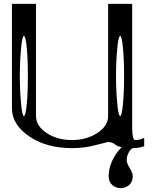

<svg xmlns="http://www.w3.org/2000/svg" viewBox="-20 -770 790 998"><path d="M89.8 -521.5Q83 -449.2 83 -375Q83 -300.8 89.8 -228.5Q95.7 -167 104.5 -167Q113.3 -167 119.1 -228.5Q125 -290 125 -375Q125 -460 119.1 -521.5Q113.3 -583 104.5 -583Q95.7 -583 89.8 -521.5ZM589.8 -521.5Q583 -449.2 583 -375Q583 -300.8 589.8 -228.5Q595.7 -167 604.5 -167Q613.3 -167 619.1 -228.5Q625 -290 625 -375Q625 -460 619.1 -521.5Q613.3 -583 604.5 -583Q595.7 -583 589.8 -521.5ZM667 -750V-110.4Q667 -42 682.6 -42Q710 -42 729.5 -53.7V-9.8Q703.1 0 667 0Q635.7 0 611.3 -4.9Q589.8 -9.8 582 -16.6Q576.2 -22.5 564.5 -27.3Q552.7 -32.2 542 -32.2Q539.1 -32.2 480.5 -16.6Q418.9 0 354.5 0Q222.7 0 132.8 -60.5Q42 -122.1 42 -208V-750H167V-167Q167 -116.2 221.7 -79.1Q276.4 -42 354.5 -42Q429.7 -42 486.3 -79.1Q542 -115.2 542 -167V-750ZM669.9 145.5Q669.9 175.8 651.4 191.4Q631.8 208 607.4 208Q583 208 563.5 191.4Q544.9 175.8 544.9 145.5Q544.9 88.9 582 32.2Q603.5 0 630.9 -20.5Q661.1 -43 669.9 -43V1Q662.1 1 650.4 20.5Q638.7 39.1 638.7 64.5Q638.7 78.1 654.3 103.5Q669.9 128.9 669.9 145.5Z"/></svg>

Font: okolaksMetalik
Style: bold
Weight: 700
Width: 7
Version: Version 0.6